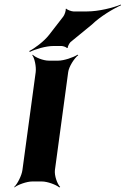

<svg xmlns="http://www.w3.org/2000/svg" viewBox="-20 -793 549 839"><path d="M220 -50 278 -478C281 -502 305 -539 322 -552L319 -554C301 -542 259 -528 235 -528H193C169 -528 134 -542 123 -554L121 -552C131 -539 139 -502 136 -478L78 -50C75 -26 56 11 42 24L43 26C58 14 97 0 121 0H163C187 0 225 14 239 26L243 24C230 11 217 -26 220 -50ZM256 -720 194 -640C172 -612 132 -582 108 -570L110 -566C134 -578 180 -592 214 -592H249C255 -592 271 -587 272 -583L276 -584C275 -589 283 -604 288 -609L382 -686C418 -721 475 -755 509 -770L508 -773C474 -759 411 -743 360 -743H301C293 -743 273 -750 270 -755L267 -754C269 -748 262 -727 256 -720Z"/></svg>

Font: Asimov
Style: EdgeWideIt
Weight: 500
Designer: Google
Version: Version 2.000980: 2014